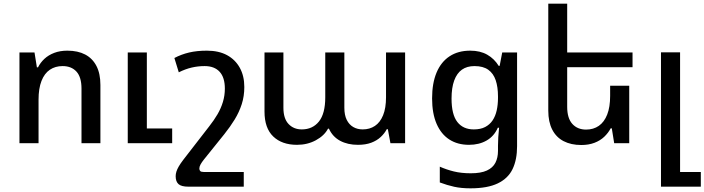

<svg xmlns="http://www.w3.org/2000/svg" viewBox="-20 -780 3838 1046"><path d="M86 0V-494H168L181 -413H187Q200 -439 222 -459.5Q244 -480 275.5 -492Q307 -504 347 -504Q404 -504 444 -483Q484 -462 505.5 -420.5Q527 -379 527 -317V0H424V-297Q424 -360 396.5 -390Q369 -420 321 -420Q281 -420 251.5 -400Q222 -380 206 -339Q190 -298 190 -237V0ZM676 0V-494H780V-80H918V0Z M1308 237H1007Q968 237 952.5 223Q937 209 937 180Q937 168 941 155Q945 142 954 126.5Q963 111 979 90L1120 -92Q1146 -125 1165 -157.5Q1184 -190 1194.5 -225Q1205 -260 1205 -297Q1205 -358 1176.5 -389Q1148 -420 1095 -420Q1059 -420 1024.5 -412Q990 -404 954 -386L930 -464Q968 -484 1010.5 -494Q1053 -504 1107 -504Q1172 -504 1217 -479.5Q1262 -455 1286.5 -410.5Q1311 -366 1311 -306Q1311 -256 1297 -212.5Q1283 -169 1258.5 -129Q1234 -89 1202 -49L1091 89Q1079 104 1072.5 116Q1066 128 1066 138Q1066 147 1071 152Q1076 157 1091 157H1308Z M1598 9Q1516 9 1468.5 -36.5Q1421 -82 1421 -172V-494H1524V-193Q1524 -134 1552 -104.5Q1580 -75 1624 -75Q1683 -75 1717.5 -118Q1752 -161 1752 -250V-494H1856V-193Q1856 -153 1869 -127Q1882 -101 1904.5 -88Q1927 -75 1956 -75Q1994 -75 2022.5 -94Q2051 -113 2067 -152Q2083 -191 2083 -250V-494H2187V0H2107L2093 -76H2087Q2075 -53 2054 -33.5Q2033 -14 2002.5 -2.5Q1972 9 1930 9Q1874 9 1833 -13Q1792 -35 1772 -79H1767Q1747 -41 1701 -16Q1655 9 1598 9Z M2543 246Q2493 246 2454.5 237.5Q2416 229 2376 214V128Q2412 144 2452.5 154Q2493 164 2545 164Q2600 164 2632.5 149Q2665 134 2679 106.5Q2693 79 2693 42V14Q2693 -10 2694.5 -32.5Q2696 -55 2699 -84H2692Q2672 -38 2631 -14.5Q2590 9 2535 9Q2473 9 2428 -20Q2383 -49 2358.5 -105.5Q2334 -162 2334 -244Q2334 -327 2358.5 -385Q2383 -443 2429.5 -473.5Q2476 -504 2542 -504Q2596 -504 2634.5 -482Q2673 -460 2697 -421H2702L2716 -494H2797V16Q2797 90 2772.5 141Q2748 192 2692 219Q2636 246 2543 246ZM2561 -75Q2598 -75 2623 -88Q2648 -101 2663.5 -124Q2679 -147 2686 -178.5Q2693 -210 2693 -247V-255Q2693 -306 2680.5 -343Q2668 -380 2640 -400Q2612 -420 2565 -420Q2524 -420 2496.5 -400.5Q2469 -381 2454.5 -341.5Q2440 -302 2440 -243Q2440 -156 2471.5 -115.5Q2503 -75 2561 -75Z M3408 -313V0H3326L3313 -81H3307Q3294 -56 3272 -35Q3250 -14 3218.5 -2Q3187 10 3147 10Q3091 10 3050.5 -11Q3010 -32 2988.5 -74Q2967 -116 2967 -177V-760H3070V-198Q3070 -136 3098 -105Q3126 -74 3173 -74Q3213 -74 3242.5 -94.5Q3272 -115 3288 -156Q3304 -197 3304 -258V-313ZM3017 -494H3426V-414H3017Z M3581 237V-495H3685V157H3798V237Z"/></svg>

Font: Noto Sans Armenian Medium
Style: Regular
Weight: 500
Designer: Monotype Design Team
Foundry: Monotype Imaging Inc.
Version: Version 2.007